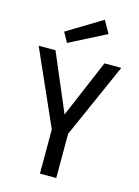

<svg xmlns="http://www.w3.org/2000/svg" viewBox="-137 -1015 791 1091"><g transform="rotate(15 258.0 -470.0)"><path d="M210 0V-260L15 -700H114L258 -361L402 -700H501L306 -260V0ZM166 -757 134 -815 340 -940 381 -867Z"/></g></svg>

Font: Orienta
Style: Regular
Weight: 400
Designer: Eduardo Rodriguez Tunni
Foundry: Eduardo Rodriguez Tunni
Version: Version 1.002; ttfautohint (v1.8.4.7-5d5b);gftools[0.9.23]